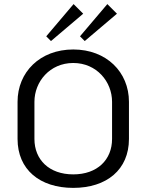

<svg xmlns="http://www.w3.org/2000/svg" viewBox="-20 -911 723 948"><path d="M557.5 -843.3 510 -890.8 375 -731.7 398.3 -708.3ZM390.8 -843.3 343.3 -890.8 208.3 -731.7 231.7 -708.3ZM341.7 -666.7C177.5 -666.7 66.7 -555 66.7 -408.3V-225C66.7 -73.3 176.7 16.7 341.7 16.7C506.7 16.7 616.7 -73.3 616.7 -225V-408.3C616.7 -555 505.8 -666.7 341.7 -666.7ZM341.7 -600C457.5 -600 533.3 -507.5 533.3 -408.3V-225C533.3 -122.5 460.8 -50 341.7 -50C222.5 -50 150 -122.5 150 -225V-408.3C150 -507.5 225.8 -600 341.7 -600Z"/></svg>

Font: BoonHome
Style: Book
Weight: 400
Designer: Sungsit Sawaiwan
Foundry: Sungsit Sawaiwan
Version: Version 0.2